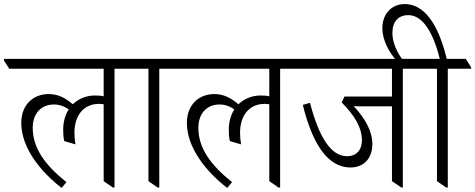

<svg xmlns="http://www.w3.org/2000/svg" viewBox="-51 -911 2324 939"><path d="M250 8 274 -20C169 -104 109 -187 109 -286C109 -357 152 -400 212 -400C239 -400 262 -392 285 -376C268 -349 258 -316 258 -276C258 -257 259 -242 263 -221L318 -205C315 -223 313 -241 313 -262C313 -346 358 -403 433 -403C441 -403 449 -402 456 -401V-25L501 6H509V-575H622V-582L597 -623H-31V-614L-6 -575H456V-440C444 -443 430 -444 414 -444C371 -444 333 -428 305 -401C269 -432 233 -451 187 -451C111 -451 53 -398 53 -310C53 -188 147 -72 250 8Z M720 6H728V-575H842V-582L816 -623H560V-615L585 -575H675V-25Z M1060 8 1084 -20C979 -104 919 -187 919 -286C919 -357 962 -400 1022 -400C1049 -400 1072 -392 1095 -376C1078 -349 1068 -316 1068 -276C1068 -257 1069 -242 1073 -221L1128 -205C1125 -223 1123 -241 1123 -262C1123 -346 1168 -403 1243 -403C1251 -403 1259 -402 1266 -401V-25L1311 6H1319V-575H1432V-582L1407 -623H779V-614L804 -575H1266V-440C1254 -443 1240 -444 1224 -444C1181 -444 1143 -428 1115 -401C1079 -432 1043 -451 997 -451C921 -451 863 -398 863 -310C863 -188 957 -72 1060 8Z M1663 -92C1729 -92 1770 -137 1770 -206C1770 -270 1735 -331 1679 -392C1689 -391 1702 -391 1716 -391H1866V-25L1912 6H1919V-575H2033V-582L2008 -623H1370V-615L1395 -575H1866V-439H1634L1620 -410C1681 -349 1719 -288 1719 -225C1719 -177 1692 -147 1646 -147C1566 -147 1508 -244 1465 -408L1430 -398C1474 -219 1546 -92 1663 -92Z M2131 6H2139V-575H2253V-582L2227 -623H2134C2103 -749 2045 -891 1928 -891C1862 -891 1819 -841 1819 -773C1819 -713 1854 -652 1889 -614H1922C1889 -655 1868 -705 1868 -750C1868 -806 1898 -837 1946 -837C2017 -837 2068 -751 2100 -623H1971V-615L1996 -575H2086V-25Z"/></svg>

Font: Noto Serif Devanagari SemiCondensed Light
Style: Regular
Weight: 300
Width: 4
Designer: Universal Thirst, Indian Type Foundry and the Monotype Design Team
Foundry: Monotype Imaging Inc.
Version: Version 2.004